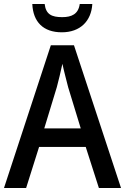

<svg xmlns="http://www.w3.org/2000/svg" viewBox="-20 -943 628 963"><path d="M443 -923H380C373 -872 339 -857 292 -857C239 -857 210 -871 204 -923H142C146 -833 197 -781 290 -781C382 -781 438 -837 443 -923ZM476 0H587L351 -716H235L0 0H111L176 -206H410ZM322 -505 385 -299H202L265 -506C273 -537 285 -584 293 -623C299 -593 315 -533 322 -505Z"/></svg>

Font: Noto Sans Khmer UI SemiCondensed Medium
Style: Regular
Weight: 500
Width: 4
Designer: Danh Hong and the Monotype Design Team
Foundry: Monotype Imaging Inc.
Version: Version 2.002